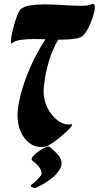

<svg xmlns="http://www.w3.org/2000/svg" viewBox="-20 -722 496 964"><path d="M387 -536Q371 -529 345 -526Q319 -523 287 -523Q280 -523 272 -523Q242 -470 226.5 -417.5Q211 -365 205 -324Q199 -283 199 -265Q199 -220 218 -181.5Q237 -143 266 -120Q295 -97 324 -97Q332 -97 335 -98Q346 -100 340 -90Q334 -80 317 -64Q300 -48 278.5 -30.5Q257 -13 238 -0.5Q219 12 209 14Q203 15 197.5 15.5Q192 16 187 16Q153 16 126 -5Q99 -26 83.5 -62Q68 -98 68 -144Q68 -183 83 -243.5Q98 -304 129 -377Q160 -450 208 -525Q193 -525 179 -525.5Q165 -526 152 -526Q115 -526 85.5 -522Q56 -518 42 -506Q40 -504 38 -504Q35 -504 35 -515Q35 -529 40 -553Q45 -577 52.5 -603Q60 -629 68.5 -649.5Q77 -670 84 -676Q100 -690 132 -695Q164 -700 202 -700Q248 -700 297.5 -696.5Q347 -693 384 -693Q402 -693 416.5 -694.5Q431 -696 439 -700Q441 -701 443 -701.5Q445 -702 447 -702Q456 -702 456 -685Q456 -670 449.5 -647.5Q443 -625 432.5 -601Q422 -577 410 -559Q398 -541 387 -536ZM230 16Q256 37 272.5 56.5Q289 76 289 98Q289 121 267 147Q251 166 223 185.5Q195 205 164 219Q162 220 160 221Q158 222 156 222Q147 222 139 216.5Q131 211 137 206Q160 190 182 163Q189 156 189 147Q189 136 179 120.5Q169 105 141 83Q139 81 139 77Q139 69 151 57Q163 45 179.5 34Q196 23 210.5 17Q225 11 230 16Z"/></svg>

Font: Ga Maamli
Style: Regular
Weight: 400
Designer: Afotey Clement Nii Odai, Ama Asantewa Diaka, David Abbey-Thompson
Foundry: Sorkin Type Co.
Version: Version 1.000; ttfautohint (v1.8.4.7-5d5b)